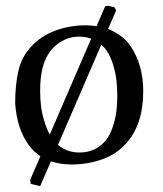

<svg xmlns="http://www.w3.org/2000/svg" viewBox="-20 -552 560 661"><path d="M374 -526.9 379.9 -516.1 352.1 -452.1Q359.9 -449.2 367.2 -445.3Q407.2 -426.3 429.4 -393.3Q451.7 -360.4 462.4 -321.5Q473.1 -282.7 473.1 -238.8Q473.1 -123.5 415 -59.1Q381.8 -21.5 332.3 -3.7Q282.7 14.2 226.1 14.2Q187 14.2 155.3 3.4L118.2 88.9L85.9 81.1L84 66.9L119.1 -14.2Q95.2 -29.8 79.6 -51.8Q57.6 -82 46.4 -117.9Q35.2 -153.8 32.2 -195.8Q32.2 -258.8 43.2 -307.4Q54.2 -356 86.9 -391.1Q120.6 -428.2 170.2 -446.5Q219.7 -464.8 274.9 -464.8Q294.4 -464.8 312.5 -461.9L341.8 -529.8L352.1 -532.2ZM126 -315.9Q118.2 -282.7 118.2 -238.8Q118.2 -210.9 121.6 -184.1Q125 -157.2 134.8 -127.9Q141.6 -106.4 151.4 -88.9L293.9 -418.9Q274.9 -425.8 252 -425.8Q209 -425.8 174.1 -397.5Q139.2 -369.1 126 -315.9ZM328.6 -397.9 179.7 -53.2Q187.5 -46.4 197.3 -41Q221.7 -26.9 252.9 -26.9Q284.2 -26.9 307.9 -39.3Q331.5 -51.8 345.7 -70.8Q359.9 -89.8 368.7 -116.5Q377.4 -143.1 380.6 -168Q383.8 -192.9 383.8 -220.2Q383.8 -248 381.1 -273.4Q378.4 -298.8 369.9 -327.6Q361.3 -356.4 347.7 -377Q339.8 -388.7 328.6 -397.9Z"/></svg>

Font: Aref Ruqaa
Style: Regular
Weight: 400
Designer: Abdoulla Aref
Version: Version 0.7